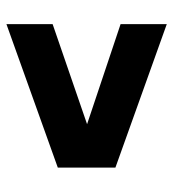

<svg xmlns="http://www.w3.org/2000/svg" viewBox="10 -686 552 613"><g transform="rotate(90 286.5 -380.0)"><path d="M57.5 -124V-271.5L377 -381.5L57.5 -488.5V-636L515.5 -472V-288Z"/></g></svg>

Font: Encode Sans SmExp XBd
Style: Regular
Weight: 800
Width: 6
Designer: Multiple Designers
Foundry: Impallari Type
Version: Version 3.002; ttfautohint (v1.8.3) -l 8 -r 50 -G 200 -x 14 